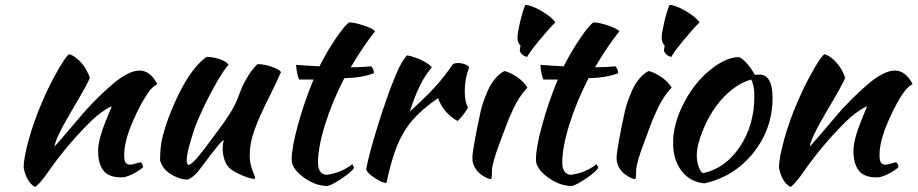

<svg xmlns="http://www.w3.org/2000/svg" viewBox="-20 -703 3694 773"><path d="M258.8 -484.9Q284.7 -476.6 307.9 -449.5Q331.1 -422.4 341.8 -389.2Q331.1 -362.3 267.3 -254.9Q203.6 -147.5 199.2 -112.8Q221.7 -137.2 271.7 -196.3Q321.8 -255.4 332 -266.1Q358.4 -294.4 378.7 -314.2Q398.9 -334 430.4 -361.6Q461.9 -389.2 490.5 -404.1Q519 -418.9 542 -418.9Q584.5 -418.9 612.8 -365.2Q612.8 -364.3 609.6 -362.3Q606.4 -360.4 599.1 -354.7Q591.8 -349.1 584 -339.8Q550.8 -296.9 515.4 -215.8Q480 -134.8 480 -79.1Q480 -55.7 485.8 -47.9Q491.7 -40 504.9 -40Q512.7 -40 527.8 -44.9Q543 -49.8 546.9 -49.8Q550.3 -47.9 553.2 -41.3Q556.2 -34.7 556.2 -29.8Q540 -15.1 513.4 -2Q486.8 11.2 470.2 11.2Q416.5 11.2 395.8 -17.1Q375 -45.4 375 -95.2Q375 -122.6 386.5 -161.4Q397.9 -200.2 430.2 -274.9Q428.2 -274.9 417 -269Q405.8 -263.2 386.2 -249Q366.7 -234.9 349.1 -217.8Q262.2 -133.3 188 -30.8Q170.4 -5.4 160.6 7.6Q150.9 20.5 139.9 33Q128.9 45.4 121.1 49.8Q86.4 29.8 75.2 -27.8Q75.2 -66.4 96.2 -142.1Q117.2 -217.8 149.9 -293Q173.3 -347.7 197.8 -392.8Q222.2 -438 237.3 -460.2Q252.4 -482.4 258.8 -484.9Z M908.7 -22Q891.6 -36.1 884 -59.1Q876.5 -82 876.5 -103Q876.5 -124.5 881.3 -139.2Q876.5 -139.6 855.7 -114.3Q835 -88.9 809.1 -54.2Q783.2 -19.5 776.4 -11.2Q748.5 18.6 733.4 20Q699.2 18.6 665.8 -3.2Q632.3 -24.9 624.5 -58.1Q624.5 -106 632.3 -143.1Q653.3 -231.4 703.6 -331.8Q753.9 -432.1 811.5 -474.1Q833 -474.1 859.9 -466.3Q886.7 -458.5 900.4 -442.9Q891.6 -433.6 875.5 -409.7Q859.4 -385.7 830.1 -331.1Q800.8 -276.4 773.4 -211.9Q761.7 -185.1 746.6 -132.6Q731.4 -80.1 731.4 -56.2Q731.4 -45.4 738.8 -38.1Q752.9 -43.5 774.7 -68.6Q796.4 -93.8 840.3 -153.8Q843.3 -158.2 857.9 -177.7Q872.6 -197.3 880.9 -209Q889.2 -220.7 901.6 -239.7Q914.1 -258.8 923.1 -276.6Q932.1 -294.4 938.5 -311Q947.8 -335.9 954.6 -352.3Q961.4 -368.7 978.8 -397Q996.1 -425.3 1016.6 -444.8Q1042.5 -444.8 1072.3 -434.8Q1102.1 -424.8 1111.3 -413.1Q1097.7 -379.9 1060.3 -305.4Q1022.9 -231 1004.2 -178.7Q985.4 -126.5 985.4 -79.1Q985.4 -54.2 991 -34.2Q996.6 -14.2 1002 -2.7Q1007.3 8.8 1007.3 13.2Q1007.3 14.6 1006.3 15.6Q1005.4 16.6 1004.4 16.6L1003.4 17.1Q989.7 17.1 960.4 5.4Q931.2 -6.3 908.7 -22Z M1242.2 -382.8H1185.1Q1180.7 -388.7 1176.5 -408.4Q1172.4 -428.2 1172.4 -441.9Q1186.5 -440.9 1218.8 -438.7Q1251 -436.5 1266.1 -436Q1295.9 -495.1 1332.8 -549.3Q1369.6 -603.5 1386.2 -612.8Q1407.2 -612.8 1443.8 -600.6Q1480.5 -588.4 1490.2 -577.1Q1443.4 -519 1392.1 -432.1Q1437 -432.1 1474.1 -436Q1485.4 -424.8 1485.4 -408.2Q1436.5 -389.6 1366.2 -388.2Q1316.9 -292.5 1288.6 -201.2Q1260.3 -109.9 1260.3 -47.9Q1260.3 -3.4 1293.5 1Q1353 -6.3 1398.4 -42Q1403.8 -33.2 1405.3 -26.9Q1394 -9.8 1353.5 17.3Q1313 44.4 1296.4 45.9Q1247.1 44.4 1200.7 9.8Q1154.3 -24.9 1154.3 -60.1Q1154.3 -108.4 1179.2 -199.2Q1204.1 -290 1242.2 -382.8Z M1454.1 -20Q1464.4 -79.6 1501.5 -198.7Q1538.6 -317.9 1573.7 -401.9Q1597.7 -459 1618.7 -480Q1646 -475.6 1676.3 -461.2Q1706.5 -446.8 1718.8 -432.1Q1691.9 -400.9 1671.4 -359.6Q1650.9 -318.4 1629.9 -253.9Q1689 -307.1 1729 -350.3Q1769 -393.6 1802.7 -443.8Q1809.6 -449.2 1823.7 -449.2Q1838.4 -449.2 1851.3 -444.3Q1864.3 -439.5 1868.7 -432.1Q1851.1 -385.7 1851.1 -336.9Q1851.1 -293 1863.8 -271Q1862.8 -265.1 1850.1 -247.8Q1837.4 -230.5 1822.8 -215.8Q1795.9 -229.5 1774.7 -254.2Q1753.4 -278.8 1743.7 -308.1Q1679.2 -263.7 1641.6 -220.2Q1604 -176.8 1579.8 -118.7Q1555.7 -60.5 1535.6 34.2Q1517.6 32.7 1489 13.9Q1460.4 -4.9 1454.1 -20Z M1881.8 -66.9Q1881.8 -100.6 1915.5 -256.8Q1918.9 -271 1925 -289.6Q1931.2 -308.1 1942.4 -334.7Q1953.6 -361.3 1971.7 -384Q1989.7 -406.7 2010.7 -417Q2031.2 -412.6 2058.6 -395Q2085.9 -377.4 2103.5 -351.1Q2085.9 -331.5 2072.3 -311Q2058.6 -290.5 2046.9 -265.6Q2035.2 -240.7 2028.1 -223.6Q2021 -206.5 2009 -173.6Q1997.1 -140.6 1990.7 -124Q1961.4 -47.4 1960.4 -15.1Q1960.4 4.9 1959.5 11.5Q1958.5 18.1 1954.6 18.1Q1949.7 18.1 1938.7 12.9Q1927.7 7.8 1914.6 -2Q1901.4 -11.7 1891.6 -29.1Q1881.8 -46.4 1881.8 -66.9ZM2072.8 -501Q2072.8 -507.3 2075.7 -519Q2063.5 -531.2 2063.5 -551.8Q2063.5 -569.8 2073 -611.1Q2082.5 -652.3 2094.7 -683.1Q2117.7 -683.1 2159.2 -659.2Q2200.7 -635.3 2215.8 -612.8Q2192.9 -591.3 2151.4 -540.8Q2109.9 -490.2 2102.5 -474.1Q2090.3 -476.1 2081.5 -484.4Q2072.8 -492.7 2072.8 -501Z M2225.6 -382.8H2168.5Q2164.1 -388.7 2159.9 -408.4Q2155.8 -428.2 2155.8 -441.9Q2169.9 -440.9 2202.1 -438.7Q2234.4 -436.5 2249.5 -436Q2279.3 -495.1 2316.2 -549.3Q2353 -603.5 2369.6 -612.8Q2390.6 -612.8 2427.2 -600.6Q2463.9 -588.4 2473.6 -577.1Q2426.8 -519 2375.5 -432.1Q2420.4 -432.1 2457.5 -436Q2468.8 -424.8 2468.8 -408.2Q2419.9 -389.6 2349.6 -388.2Q2300.3 -292.5 2272 -201.2Q2243.7 -109.9 2243.7 -47.9Q2243.7 -3.4 2276.9 1Q2336.4 -6.3 2381.8 -42Q2387.2 -33.2 2388.7 -26.9Q2377.4 -9.8 2336.9 17.3Q2296.4 44.4 2279.8 45.9Q2230.5 44.4 2184.1 9.8Q2137.7 -24.9 2137.7 -60.1Q2137.7 -108.4 2162.6 -199.2Q2187.5 -290 2225.6 -382.8Z M2462.4 -66.9Q2462.4 -100.6 2496.1 -256.8Q2499.5 -271 2505.6 -289.6Q2511.7 -308.1 2522.9 -334.7Q2534.2 -361.3 2552.2 -384Q2570.3 -406.7 2591.3 -417Q2611.8 -412.6 2639.2 -395Q2666.5 -377.4 2684.1 -351.1Q2666.5 -331.5 2652.8 -311Q2639.2 -290.5 2627.4 -265.6Q2615.7 -240.7 2608.6 -223.6Q2601.6 -206.5 2589.6 -173.6Q2577.6 -140.6 2571.3 -124Q2542 -47.4 2541 -15.1Q2541 4.9 2540 11.5Q2539.1 18.1 2535.2 18.1Q2530.3 18.1 2519.3 12.9Q2508.3 7.8 2495.1 -2Q2481.9 -11.7 2472.2 -29.1Q2462.4 -46.4 2462.4 -66.9ZM2653.3 -501Q2653.3 -507.3 2656.2 -519Q2644 -531.2 2644 -551.8Q2644 -569.8 2653.6 -611.1Q2663.1 -652.3 2675.3 -683.1Q2698.2 -683.1 2739.7 -659.2Q2781.2 -635.3 2796.4 -612.8Q2773.4 -591.3 2731.9 -540.8Q2690.4 -490.2 2683.1 -474.1Q2670.9 -476.1 2662.1 -484.4Q2653.3 -492.7 2653.3 -501Z M2814.9 35.2Q2757.8 29.3 2723.9 -15.1Q2689.9 -59.6 2689.9 -127Q2689.9 -207 2736.1 -293.7Q2782.2 -380.4 2853 -432.1Q2908.2 -473.1 2956.1 -473.1Q2988.3 -456.1 3019 -401.9Q3022 -401.9 3028.1 -402.3Q3034.2 -402.8 3037.1 -402.8Q3090.3 -402.8 3090.3 -309.1Q3090.3 -184.1 3012.7 -87.4Q2935.1 9.3 2814.9 35.2ZM2866.2 -279.8Q2832 -233.9 2808.6 -175.5Q2785.2 -117.2 2785.2 -77.1Q2785.2 -52.7 2793.2 -30.8Q2801.3 -8.8 2811 -5.9Q2900.9 -25.4 2959 -112.5Q3017.1 -199.7 3017.1 -315.9Q3017.1 -361.3 3003.9 -382.8Q2928.7 -360.8 2866.2 -279.8Z M3299.8 -484.9Q3325.7 -476.6 3348.9 -449.5Q3372.1 -422.4 3382.8 -389.2Q3372.1 -362.3 3308.3 -254.9Q3244.6 -147.5 3240.2 -112.8Q3262.7 -137.2 3312.7 -196.3Q3362.8 -255.4 3373 -266.1Q3399.4 -294.4 3419.7 -314.2Q3439.9 -334 3471.4 -361.6Q3502.9 -389.2 3531.5 -404.1Q3560.1 -418.9 3583 -418.9Q3625.5 -418.9 3653.8 -365.2Q3653.8 -364.3 3650.6 -362.3Q3647.5 -360.4 3640.1 -354.7Q3632.8 -349.1 3625 -339.8Q3591.8 -296.9 3556.4 -215.8Q3521 -134.8 3521 -79.1Q3521 -55.7 3526.9 -47.9Q3532.7 -40 3545.9 -40Q3553.7 -40 3568.8 -44.9Q3584 -49.8 3587.9 -49.8Q3591.3 -47.9 3594.2 -41.3Q3597.2 -34.7 3597.2 -29.8Q3581.1 -15.1 3554.4 -2Q3527.8 11.2 3511.2 11.2Q3457.5 11.2 3436.8 -17.1Q3416 -45.4 3416 -95.2Q3416 -122.6 3427.5 -161.4Q3439 -200.2 3471.2 -274.9Q3469.2 -274.9 3458 -269Q3446.8 -263.2 3427.2 -249Q3407.7 -234.9 3390.1 -217.8Q3303.2 -133.3 3229 -30.8Q3211.4 -5.4 3201.7 7.6Q3191.9 20.5 3180.9 33Q3169.9 45.4 3162.1 49.8Q3127.4 29.8 3116.2 -27.8Q3116.2 -66.4 3137.2 -142.1Q3158.2 -217.8 3190.9 -293Q3214.4 -347.7 3238.8 -392.8Q3263.2 -438 3278.3 -460.2Q3293.5 -482.4 3299.8 -484.9Z"/></svg>

Font: Kaushan Script
Style: Regular
Weight: 400
Designer: Pablo Impallari
Foundry: Pablo Impallari
Version: Version 1.002